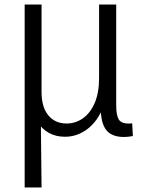

<svg xmlns="http://www.w3.org/2000/svg" viewBox="-20 -589 643 841"><path d="M88 232V-569H162V-186Q162 -120 191.5 -84Q221 -48 272 -48Q311 -48 343.5 -71Q376 -94 395 -138.5Q414 -183 414 -247V-569H489V-127Q489 -86 499.5 -67Q510 -48 542 -48Q546 -48 550 -48Q554 -48 559 -49L562 7Q551 9 541.5 10Q532 11 523 11Q469 11 445 -20Q421 -51 421 -120H432Q407 -57 362.5 -23.5Q318 10 265 10Q224 10 194 -7Q164 -24 144 -54H159L162 232Z"/></svg>

Font: Yaldevi ExtraLight
Style: Regular
Weight: 400
Version: Version 1.100